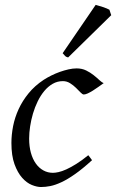

<svg xmlns="http://www.w3.org/2000/svg" viewBox="-20 -732 467 772"><path d="M397 -397.9Q386.7 -390.6 375.2 -382.3Q363.8 -374 353 -367.4Q342.3 -360.8 332.8 -356.4Q323.2 -352.1 316.9 -352.1Q311.5 -352.1 303.7 -360.4Q295.9 -368.7 285.4 -378.9Q274.9 -389.2 261.7 -397.5Q248.5 -405.8 232.9 -405.8Q210.4 -405.8 191.9 -395Q173.3 -384.3 158.2 -366.2Q143.1 -348.1 131.6 -324.5Q120.1 -300.8 112.5 -275.1Q105 -249.5 101.1 -223.6Q97.2 -197.8 97.2 -174.8Q97.2 -143.1 104.2 -117.7Q111.3 -92.3 124 -74.5Q136.7 -56.6 154.3 -46.9Q171.9 -37.1 192.9 -37.1Q201.7 -37.1 215.3 -40Q229 -43 246.8 -51Q264.6 -59.1 286.6 -72.8Q308.6 -86.4 335 -107.9Q338.9 -102.5 343.3 -97.2Q347.7 -91.8 350.1 -87.9Q312 -53.2 281.7 -32Q251.5 -10.7 226.8 0.7Q202.1 12.2 182.4 16.1Q162.6 20 145 20Q128.4 20 107.9 11.7Q87.4 3.4 69.1 -17.1Q50.8 -37.6 38.3 -71.8Q25.9 -106 25.9 -157.2Q25.9 -189.9 32.7 -224.9Q39.6 -259.8 54.9 -293.2Q70.3 -326.7 95 -356.9Q119.6 -387.2 155.8 -411.1Q169.4 -419.9 186 -428.2Q202.6 -436.5 220.5 -442.9Q238.3 -449.2 255.6 -453.1Q272.9 -457 288.1 -457Q309.6 -457 326.4 -448.7Q343.3 -440.4 356.4 -429.9Q369.6 -419.4 379.6 -409.9Q389.6 -400.4 397 -397.9ZM427.2 -670.9 253.9 -501Q246.1 -502.9 242.4 -506.3Q238.8 -509.8 231.9 -518.1L364.7 -712.4Q369.6 -710.9 377.2 -708.7Q384.8 -706.5 393.1 -703.9Q401.4 -701.2 408.7 -698.2Q416 -695.3 419.9 -692.9Z"/></svg>

Font: Gentium Plus Phon
Style: Italic
Weight: 400
Italic angle: -8°
Designer: J. Victor Gaultney, Annie Olsen, Iska Routamaa, Becca Hirsbrunner
Foundry: SIL International
Version: Version 5.000